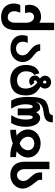

<svg xmlns="http://www.w3.org/2000/svg" viewBox="1277 -2131 1046 3640"><g transform="rotate(90 1800.0 -311.0)"><path d="M47 -51.5Q47 -86 53.2 -113Q59.5 -140 75.5 -172H222.5Q207.5 -145.5 200 -114.5Q192.5 -83.5 192.5 -60.5Q192.5 -23.5 206.5 5.2Q220.5 34 246.8 49.8Q273 65.5 308 65.5Q358 65.5 384.8 26.2Q411.5 -13 411.5 -84.5V-281Q411.5 -328 396.8 -362.8Q382 -397.5 356.8 -415.8Q331.5 -434 301.5 -434Q262.5 -434 238.5 -407.5Q214.5 -381 214.5 -338.5Q214.5 -317.5 218.2 -301.2Q222 -285 231.5 -263H83.5Q76.5 -289.5 73.5 -307.5Q70.5 -325.5 70.5 -343.5Q70.5 -409 99.5 -459.8Q128.5 -510.5 180.8 -538.5Q233 -566.5 301 -566.5Q365 -566.5 411.5 -533V-814.5H551.5V-92.5Q551.5 48.5 490 119.8Q428.5 191 308 191Q229 191 170 162Q111 133 79 78.2Q47 23.5 47 -51.5Z M646.5 -212.5Q646.5 -239.5 652.2 -266Q658 -292.5 669 -313.5H791Q780 -283 775.2 -262.2Q770.5 -241.5 770.5 -222.5Q770.5 -182.5 786.5 -153Q802.5 -123.5 831.8 -107.5Q861 -91.5 900 -91.5Q937 -91.5 966.5 -107.2Q996 -123 1012.8 -151.2Q1029.5 -179.5 1029.5 -215.5Q1029.5 -245 1018.5 -268.2Q1007.5 -291.5 986.2 -313.2Q965 -335 927.5 -364Q892.5 -392 869.5 -417.2Q846.5 -442.5 832.5 -475.2Q818.5 -508 818.5 -550H942.5Q945 -517.5 959.5 -495Q974 -472.5 1012 -441.5L1030 -427Q1059 -403.5 1071.5 -392.8Q1084 -382 1098.5 -366.5Q1155 -306 1155 -216Q1155 -151 1121.8 -98.8Q1088.5 -46.5 1030.5 -16.8Q972.5 13 900 13Q823 13 765.8 -14.5Q708.5 -42 677.5 -93Q646.5 -144 646.5 -212.5Z M1211.5 -279.5Q1211.5 -389 1255 -451.8Q1298.5 -514.5 1369.5 -534L1399.5 -433.5Q1367.5 -423 1349.5 -380Q1331.5 -337 1331.5 -281.5Q1331.5 -227.5 1355.2 -188.8Q1379 -150 1417 -130.2Q1455 -110.5 1497 -110.5Q1573.5 -110.5 1616.2 -151.8Q1659 -193 1659 -275.5Q1659 -320.5 1643.8 -364.2Q1628.5 -408 1601.2 -442.5Q1574 -477 1540 -495Q1520 -482.5 1512.5 -473.8Q1505 -465 1505 -452.5Q1505 -442 1510.8 -435.8Q1516.5 -429.5 1527 -429.5Q1534 -429.5 1538.5 -432.2Q1543 -435 1548.5 -440.5L1599.5 -378Q1582.5 -359.5 1563.8 -350.2Q1545 -341 1521 -341Q1488.5 -341 1463.8 -356Q1439 -371 1425.5 -396.2Q1412 -421.5 1412 -451Q1412 -483.5 1426.8 -504.5Q1441.5 -525.5 1470.5 -545.5Q1415 -583 1415 -641.5Q1415 -674 1431.2 -700.5Q1447.5 -727 1475.5 -742.5Q1503.5 -758 1538 -758Q1570.5 -758 1598.2 -742.5Q1626 -727 1642.2 -700.5Q1658.5 -674 1658.5 -642Q1658.5 -614.5 1648.5 -592.5Q1638.5 -570.5 1621 -555Q1675.5 -523 1711.5 -489Q1747.5 -455 1768.5 -404.5Q1789.5 -354 1789.5 -281.5Q1789.5 -129 1712 -55.8Q1634.5 17.5 1497.5 17.5Q1413.5 17.5 1348.5 -18.5Q1283.5 -54.5 1247.5 -121.8Q1211.5 -189 1211.5 -279.5ZM1536.5 -598Q1564.5 -616.5 1564.5 -637Q1564.5 -648.5 1557.5 -657.5Q1550.5 -666.5 1535.5 -666.5Q1520.5 -666.5 1514 -657.8Q1507.5 -649 1507.5 -637Q1507.5 -616.5 1536.5 -598Z M1817 -321Q1817 -465 1836.5 -541.8Q1856 -618.5 1901 -654.5Q1946 -690.5 2032.5 -708L2111 -722.5Q2135 -727.5 2146.5 -743.2Q2158 -759 2165.5 -789.5H2300Q2298 -752 2295.2 -737.8Q2292.5 -723.5 2286 -711.5Q2273.5 -674 2240.2 -651.8Q2207 -629.5 2149 -620.5L2076.5 -609.5Q2033.5 -602.5 2001 -588.2Q1968.5 -574 1944.5 -545Q1920.5 -516 1910 -468.5Q1932 -512 1957.8 -530.8Q1983.5 -549.5 2018.5 -549.5Q2083.5 -549.5 2107 -472Q2125.5 -509 2153.8 -529.2Q2182 -549.5 2213 -549.5Q2263.5 -549.5 2302 -516.5Q2340.5 -483.5 2362 -421Q2383.5 -358.5 2383.5 -272.5Q2383.5 -195.5 2366.5 -128.8Q2349.5 -62 2312.5 0H2163.5Q2211 -79.5 2228.8 -140Q2246.5 -200.5 2246.5 -269Q2246.5 -337 2235.8 -373.2Q2225 -409.5 2203 -409.5Q2184 -409.5 2175 -383.5Q2166 -357.5 2166 -314V-123.5H2036.5V-314Q2036.5 -355.5 2028.2 -382.5Q2020 -409.5 2002 -409.5Q1981.5 -409.5 1969.2 -372.2Q1957 -335 1957 -269.5Q1957 -203.5 1975.5 -140Q1994 -76.5 2039.5 0H1888Q1849 -66.5 1833 -140.8Q1817 -215 1817 -321Z M2551 -104Q2517.5 -126 2490.8 -160.5Q2464 -195 2448.8 -236.2Q2433.5 -277.5 2433.5 -318.5Q2433.5 -387 2469 -441.5Q2504.5 -496 2565.5 -527Q2626.5 -558 2700 -558Q2773.5 -558 2834.5 -527Q2895.5 -496 2931 -441.5Q2966.5 -387 2966.5 -318.5Q2966.5 -277.5 2951.2 -236.2Q2936 -195 2909.2 -160.5Q2882.5 -126 2849 -104Q2901 -93 2959 -90V16.5L2938.5 17Q2871 17 2809 3.5Q2747 -10 2699 -31Q2649 -10.5 2583.5 3.2Q2518 17 2457 17L2441 16.5V-90Q2499 -93 2551 -104ZM2700.5 -160Q2759.5 -182 2793.5 -224.5Q2827.5 -267 2827.5 -319.5Q2827.5 -355.5 2810.8 -382.5Q2794 -409.5 2765 -423.8Q2736 -438 2700 -438Q2664 -438 2635 -423.8Q2606 -409.5 2589.2 -382.8Q2572.5 -356 2572.5 -319.5Q2572.5 -267 2606.8 -224.5Q2641 -182 2700.5 -160Z M3164.5 -16.5Q3108 -47.5 3077 -108Q3046 -168.5 3046 -248V-725H3187V-252.5Q3187 -230.5 3190 -213.8Q3193 -197 3200.5 -180.5Q3215.5 -148.5 3241.2 -129.2Q3267 -110 3299 -110Q3329.5 -110 3355.5 -125.5Q3381.5 -141 3396.5 -168.2Q3411.5 -195.5 3411.5 -228.5Q3411.5 -256 3401.8 -279.5Q3392 -303 3376.8 -322.8Q3361.5 -342.5 3332.5 -375L3314.5 -395.5L3307 -404Q3286 -428 3274.2 -446.8Q3262.5 -465.5 3255 -499Q3247.5 -532.5 3248.5 -586H3389Q3388.5 -550.5 3391 -533Q3393.5 -515.5 3402 -501.8Q3410.5 -488 3431.5 -464.5Q3454.5 -439 3475.5 -408L3482.5 -398.5Q3513 -356 3534 -312.8Q3555 -269.5 3555 -219.5Q3555 -154.5 3521 -100.5Q3487 -46.5 3428.5 -15.5Q3370 15.5 3299 15.5Q3222.5 15.5 3164.5 -16.5Z"/></g></svg>

Font: JuliaMono ExtraBold
Style: Regular
Weight: 800
Monospace: yes
Designer: cormullion
Foundry: corm
Version: Version 0.055; ttfautohint (v1.8.4)